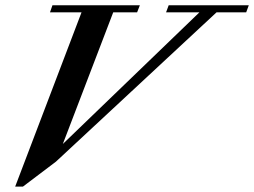

<svg xmlns="http://www.w3.org/2000/svg" viewBox="-20 -683 956 722"><path d="M37.1 18.6 286.6 -636.7H168L177.2 -663.1H505.9L495.6 -636.7H405.8L216.3 -141.6L730 -636.7H604.5L614.3 -663.1H915.5L905.8 -636.7H794.4L190.4 -75.2L66.4 18.6Z"/></svg>

Font: Elstob 18pt SemiBold
Style: Italic
Weight: 600
Italic angle: -20°
Designer: Peter S. Baker
Version: Version 1.015